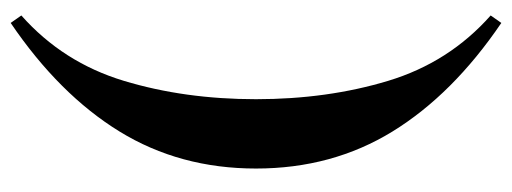

<svg xmlns="http://www.w3.org/2000/svg" viewBox="-320 -420 960 360"><g transform="rotate(-90 160.0 -240.0)"><path d="M297 220Q163 129 93.5 16Q24 -97 24 -240Q24 -383 93.5 -496Q163 -609 297 -700L311 -680Q223 -602 188.5 -488Q154 -374 154 -240Q154 -106 188.5 8Q223 122 311 200Z"/></g></svg>

Font: El Messiri
Style: Bold
Weight: 700
Designer: Mohamed Gaber
Foundry: Kief Type Foundry
Version: Version 2.020; ttfautohint (v1.8.3)